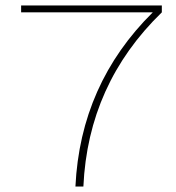

<svg xmlns="http://www.w3.org/2000/svg" viewBox="-20 -680 640 700"><path d="M57 -660H570V-635Q301 -374 284 0H255Q273 -374 537 -635H57Z"/></svg>

Font: Elaine Sans ExtraLight
Style: Regular
Weight: 275
Designer: Wei Huang
Foundry: Wei Huang
Version: Version 2.001;December 24, 2019;FontCreator 12.0.0.2547 64-b